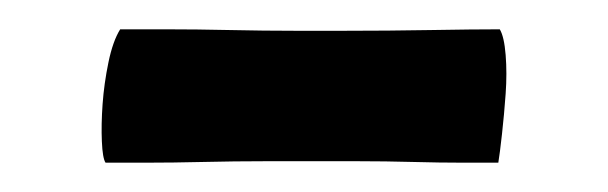

<svg xmlns="http://www.w3.org/2000/svg" viewBox="-20 -284 415 131"><path d="M62 -264Q72 -264 93 -264Q114 -264 137 -263.5Q160 -263 181.5 -263Q203 -263 215 -263Q245 -263 274 -263.5Q303 -264 321 -264Q324 -259 325 -246.5Q326 -234 325 -220Q324 -206 322.5 -192.5Q321 -179 320 -173Q312 -173 296 -173Q280 -173 261.5 -173.5Q243 -174 224.5 -174Q206 -174 193 -174Q181 -174 160.5 -174Q140 -174 119 -173.5Q98 -173 79.5 -173Q61 -173 52 -173Q50 -176 49.5 -187.5Q49 -199 50 -213Q51 -227 54 -241.5Q57 -256 62 -264Z"/></svg>

Font: Lusitana
Style: Bold Italic
Weight: 700
Designer: Ana Paula Megda
Foundry: Ana Paula Megda
Version: Version 1.000; ttfautohint (v1.1) -l 8 -r 50 -G 200 -x 14 -D